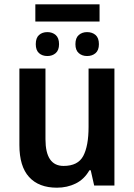

<svg xmlns="http://www.w3.org/2000/svg" viewBox="-20 -861 624 891"><path d="M442 -841V-761H144V-841ZM200 -712Q223 -712 238.5 -698.5Q254 -685 254 -656Q254 -628 238.5 -614.5Q223 -601 200 -601Q176 -601 161 -614.5Q146 -628 146 -656Q146 -685 161 -698.5Q176 -712 200 -712ZM384 -712Q408 -712 423.5 -698.5Q439 -685 439 -656Q439 -628 423.5 -614.5Q408 -601 384 -601Q361 -601 345.5 -614.5Q330 -628 330 -656Q330 -685 345.5 -698.5Q361 -712 384 -712ZM511 -543V0H417L401 -71H395Q371 -29 331.5 -9.5Q292 10 244 10Q160 10 115 -39.5Q70 -89 70 -188V-543H191V-215Q191 -91 275 -91Q342 -91 366.5 -137.5Q391 -184 391 -272V-543Z"/></svg>

Font: Noto Sans SemiCondensed SemiBold
Style: Regular
Weight: 600
Width: 4
Designer: Monotype Design Team
Foundry: Monotype Imaging Inc.
Version: Version 2.013; ttfautohint (v1.8.4.7-5d5b)